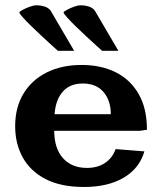

<svg xmlns="http://www.w3.org/2000/svg" viewBox="-20 -708 629 742"><path d="M304.7 14.6Q215.3 14.6 156.2 -15.9Q97.2 -46.4 67.9 -99.6Q38.6 -152.8 38.6 -220.2Q38.6 -293 70.6 -345.9Q102.5 -398.9 160.4 -428Q218.3 -457 295.4 -457Q370.6 -457 427.2 -428.7Q483.9 -400.4 515.9 -344.7Q547.9 -289.1 547.9 -206.5L521.5 -202.6H189.5Q189.9 -133.3 223.9 -96.2Q257.8 -59.1 315.9 -59.1Q357.4 -59.1 386 -78.4Q414.6 -97.7 426.8 -131.8L538.1 -123Q518.6 -56.6 457.5 -21Q396.5 14.6 304.7 14.6ZM190.9 -266.6H408.2Q408.2 -319.3 380.1 -352.3Q352.1 -385.3 299.8 -385.3Q250 -385.3 222.4 -353.5Q194.8 -321.8 190.9 -266.6ZM266.6 -511.7H203.6Q197.8 -517.1 180.9 -532.2Q164.1 -547.4 143.1 -566.9Q122.1 -586.4 102.1 -606Q82 -625.5 68.6 -640.4Q55.2 -655.3 54.7 -660.2Q54.7 -662.6 66.4 -669.2Q78.1 -675.8 93.8 -681.6Q109.4 -687.5 121.1 -687.5Q137.7 -687.5 152.8 -682.6Q168 -677.7 175.8 -666.5ZM437.5 -511.7H374.5Q368.7 -517.1 351.8 -532.2Q335 -547.4 314 -566.9Q293 -586.4 272.9 -606Q252.9 -625.5 239.5 -640.4Q226.1 -655.3 225.6 -660.2Q225.6 -662.6 237.3 -669.2Q249 -675.8 264.6 -681.6Q280.3 -687.5 292 -687.5Q308.6 -687.5 323.7 -682.6Q338.9 -677.7 346.7 -666.5Z"/></svg>

Font: Kameron
Style: Regular
Weight: 400
Designer: Vernon Adams
Foundry: Vernon Adams
Version: Version 1.100